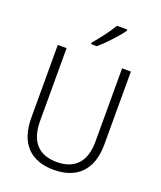

<svg xmlns="http://www.w3.org/2000/svg" viewBox="-170 -1147 982 1170"><g transform="rotate(20 321.0 -561.5)"><path d="M450 -1032V-1040H383C357 -995 311 -935 273 -891V-881H310C356 -920 420 -989 450 -1032ZM558 -333V-807H501V-331C501 -200 436 -134 322 -134C205 -134 141 -200 141 -335V-807H84V-335C84 -171 168 -83 320 -83C469 -83 558 -168 558 -333Z"/></g></svg>

Font: Noto Sans Kannada UI SemiCondensed Light
Style: Regular
Weight: 300
Width: 4
Designer: Jelle Bosma - Monotype Design Team
Foundry: Monotype Imaging Inc.
Version: Version 2.005